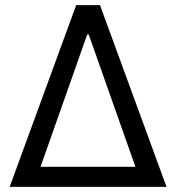

<svg xmlns="http://www.w3.org/2000/svg" viewBox="-20 -727 686 747"><path d="M276.4 -707H369.1L627.9 0H17.6ZM506.8 -78.1 325.2 -592.8H319.3L137.7 -78.1Z"/></svg>

Font: Pretendard JP
Style: Regular
Weight: 400
Designer: Base glyphs from Inter by Rasmus Andersson; Hangeul glyphs from Noto Sans CJK(Source Han Sans) by Jang Soo-young and Kan
Foundry: Kil Hyung-jin
Version: Version 1.309